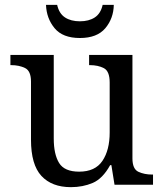

<svg xmlns="http://www.w3.org/2000/svg" viewBox="-20 -763 675 793"><path d="M273 10Q194 10 151 -36.5Q108 -83 108 -186V-426Q108 -470 83.5 -482Q59 -494 26 -494H23V-536H202V-191Q202 -126 224 -90Q246 -54 307 -54Q373 -54 403 -98.5Q433 -143 433 -216V-422Q433 -469 409 -481.5Q385 -494 351 -494H348V-536H527V-109Q527 -65 551.5 -53.5Q576 -42 609 -42H612V0H453L440 -81H435Q404 -25 363 -7.5Q322 10 273 10ZM310 -606Q239 -606 205.5 -646.5Q172 -687 170 -743H216Q224 -707 248.5 -691Q273 -675 310 -675Q347 -675 371.5 -691Q396 -707 404 -743H450Q449 -687 415 -646.5Q381 -606 310 -606Z"/></svg>

Font: Noto Serif Oriya
Style: Regular
Weight: 400
Designer: David Williams
Foundry: Google LLC, David Williams
Version: Version 1.051; ttfautohint (v1.8.4.7-5d5b)